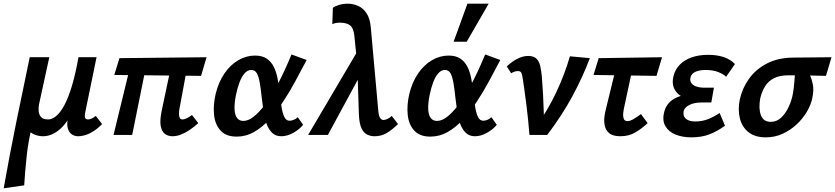

<svg xmlns="http://www.w3.org/2000/svg" viewBox="-45 -731 4524 1040"><path d="M-25 289Q6 113 42.5 -66Q79 -245 116 -421H222L166 -164Q163 -147 164.5 -128.5Q166 -110 177.5 -97Q189 -84 216 -84Q237 -84 259.5 -102.5Q282 -121 303.5 -161Q325 -201 344.5 -265.5Q364 -330 380 -421H439Q408 -264 368.5 -170Q329 -76 283.5 -34.5Q238 7 187 7Q176 7 164 4.5Q152 2 141 -2.5Q130 -7 122 -13.5Q114 -20 111 -28L127 -43Q108 36 99.5 115Q91 194 86 273ZM378 7Q358 7 343 -4Q328 -15 322 -37Q316 -59 323 -92L393 -421H478L417 -124Q413 -105 415.5 -94.5Q418 -84 432 -84Q440 -84 449.5 -88Q459 -92 474 -103L508 -59Q475 -25 441.5 -9Q408 7 378 7Z M889 7Q866 7 848.5 -5.5Q831 -18 825.5 -48.5Q820 -79 831 -132L890 -411H977L927 -141Q925 -131 924.5 -117.5Q924 -104 928 -94Q932 -84 945 -84Q951 -84 963.5 -89Q976 -94 995 -108L1029 -64Q1006 -43 982 -27Q958 -11 935 -2Q912 7 889 7ZM570 0 670 -411H754L671 0ZM1044 -320 574 -325 602 -416 1074 -421Z M1237 9Q1180 9 1150 -23.5Q1120 -56 1114.5 -109Q1109 -162 1123 -222Q1139 -287 1171 -333.5Q1203 -380 1246 -405Q1289 -430 1336 -430Q1376 -430 1400.5 -413Q1425 -396 1438.5 -368Q1452 -340 1458.5 -306Q1465 -272 1469 -237Q1474 -195 1479 -158.5Q1484 -122 1494 -99.5Q1504 -77 1524 -77Q1533 -77 1545 -81.5Q1557 -86 1568 -96L1597 -55Q1578 -31 1544.5 -12Q1511 7 1479 7Q1448 7 1429 -11.5Q1410 -30 1399 -60Q1388 -90 1382.5 -126.5Q1377 -163 1373 -200Q1368 -249 1362 -283Q1356 -317 1346 -334.5Q1336 -352 1316 -352Q1296 -352 1280 -334Q1264 -316 1252.5 -285.5Q1241 -255 1233 -216Q1224 -170 1225.5 -139Q1227 -108 1239 -92Q1251 -76 1273 -76Q1300 -76 1329 -99Q1358 -122 1387 -160Q1416 -198 1443 -245.5Q1470 -293 1493 -342.5Q1516 -392 1534 -436L1616 -406Q1587 -351 1555.5 -292.5Q1524 -234 1488.5 -180Q1453 -126 1414 -83.5Q1375 -41 1331 -16Q1287 9 1237 9Z M1983 7Q1962 7 1943 -2.5Q1924 -12 1912.5 -37.5Q1901 -63 1899 -112L1890 -385L1874 -540Q1870 -578 1852.5 -592.5Q1835 -607 1803 -608Q1792 -609 1778 -607Q1764 -605 1755 -600L1758 -689Q1768 -697 1790.5 -704Q1813 -711 1839 -711Q1867 -711 1894 -699.5Q1921 -688 1940.5 -659Q1960 -630 1964 -577L2004 -132Q2007 -100 2015 -90.5Q2023 -81 2032 -81Q2041 -81 2054 -87Q2067 -93 2077 -103L2111 -59Q2079 -28 2050 -10.5Q2021 7 1983 7ZM1624 0 1905 -477 1921 -351 1731 0Z M2286 9Q2229 9 2199 -23.5Q2169 -56 2163.5 -109Q2158 -162 2172 -222Q2188 -287 2220 -333.5Q2252 -380 2295 -405Q2338 -430 2385 -430Q2425 -430 2449.5 -413Q2474 -396 2487.5 -368Q2501 -340 2507.5 -306Q2514 -272 2518 -237Q2523 -195 2528 -158.5Q2533 -122 2543 -99.5Q2553 -77 2573 -77Q2582 -77 2594 -81.5Q2606 -86 2617 -96L2646 -55Q2627 -31 2593.5 -12Q2560 7 2528 7Q2497 7 2478 -11.5Q2459 -30 2448 -60Q2437 -90 2431.5 -126.5Q2426 -163 2422 -200Q2417 -249 2411 -283Q2405 -317 2395 -334.5Q2385 -352 2365 -352Q2345 -352 2329 -334Q2313 -316 2301.5 -285.5Q2290 -255 2282 -216Q2273 -170 2274.5 -139Q2276 -108 2288 -92Q2300 -76 2322 -76Q2349 -76 2378 -99Q2407 -122 2436 -160Q2465 -198 2492 -245.5Q2519 -293 2542 -342.5Q2565 -392 2583 -436L2665 -406Q2636 -351 2604.5 -292.5Q2573 -234 2537.5 -180Q2502 -126 2463 -83.5Q2424 -41 2380 -16Q2336 9 2286 9ZM2412 -505 2487 -711H2602L2483 -505Z M2823 0Q2820 -38 2815.5 -82.5Q2811 -127 2805.5 -170Q2800 -213 2795 -248Q2790 -283 2787 -303Q2783 -329 2778.5 -337.5Q2774 -346 2760 -346Q2750 -346 2740.5 -342.5Q2731 -339 2724 -334L2700 -371Q2728 -398 2758 -413Q2788 -428 2816 -428Q2846 -428 2861 -413Q2876 -398 2881.5 -372.5Q2887 -347 2890 -316Q2894 -268 2896.5 -219.5Q2899 -171 2900.5 -122.5Q2902 -74 2901 -26L2852 -35Q2922 -133 2968 -231Q3014 -329 3042 -426L3150 -416Q3111 -312 3054.5 -208Q2998 -104 2919 0Z M3316 7Q3274 7 3254.5 -10Q3235 -27 3230.5 -51.5Q3226 -76 3229 -98.5Q3232 -121 3235 -132L3303 -411H3392L3334 -141Q3332 -132 3330.5 -116.5Q3329 -101 3333.5 -88Q3338 -75 3354 -75Q3368 -75 3386.5 -86Q3405 -97 3427 -113L3463 -64Q3430 -33 3395 -13Q3360 7 3316 7ZM3170 -325 3198 -416 3541 -421 3511 -320Z M3700 13Q3652 13 3614.5 -2Q3577 -17 3559 -48Q3541 -79 3553 -125Q3567 -181 3624 -204.5Q3681 -228 3759 -228L3754 -182Q3706 -182 3667 -198Q3628 -214 3610 -245.5Q3592 -277 3604 -322Q3613 -356 3637.5 -381Q3662 -406 3701 -420Q3740 -434 3791 -434Q3838 -434 3874.5 -422Q3911 -410 3936 -384L3888 -315Q3875 -329 3846 -340.5Q3817 -352 3777 -352Q3743 -352 3721.5 -342Q3700 -332 3695 -311Q3691 -294 3699.5 -281.5Q3708 -269 3726.5 -262.5Q3745 -256 3772 -256H3822L3808 -176H3758Q3715 -176 3689 -162.5Q3663 -149 3658 -129Q3653 -102 3670.5 -87.5Q3688 -73 3720 -73Q3760 -73 3792.5 -86.5Q3825 -100 3853 -119L3882 -50Q3839 -19 3797 -3Q3755 13 3700 13Z M4103 13Q4045 13 4010 -14.5Q3975 -42 3963 -88.5Q3951 -135 3962 -191Q3975 -252 4011.5 -303.5Q4048 -355 4108 -386.5Q4168 -418 4249 -419L4459 -421L4429 -320Q4371 -322 4323.5 -322.5Q4276 -323 4224 -323Q4178 -323 4147.5 -307.5Q4117 -292 4099.5 -264Q4082 -236 4073 -199Q4063 -143 4076.5 -107Q4090 -71 4130 -71Q4162 -71 4186 -93.5Q4210 -116 4226.5 -151Q4243 -186 4250 -224Q4252 -232 4254 -250.5Q4256 -269 4258 -290Q4260 -311 4261 -329Q4262 -347 4261 -353L4325 -367Q4331 -347 4341.5 -325Q4352 -303 4358 -273.5Q4364 -244 4355 -200Q4348 -164 4326 -126.5Q4304 -89 4270.5 -57.5Q4237 -26 4194.5 -6.5Q4152 13 4103 13Z"/></svg>

Font: Ysabeau Office
Style: Bold Italic
Weight: 700
Italic angle: -12°
Designer: Christian Thalmann (Catharsis Fonts)
Version: Version 2.001;gftools[0.9.30]; featfreeze: tnum,lnum,ss02